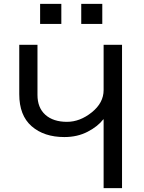

<svg xmlns="http://www.w3.org/2000/svg" viewBox="-20 -978 748 998"><path d="M188.5 -853.5V-958H298.8V-853.5ZM402.3 -853.5V-958H511.7V-853.5ZM80.1 -488.3V-745.1H174.8V-484.4Q174.8 -418 215.8 -381.3Q256.8 -344.7 328.1 -344.7Q395.5 -344.7 457 -394Q518.6 -443.4 518.6 -509.8V-745.1H614.3V0H518.6V-357.4H516.6Q489.3 -321.3 436 -293.5Q382.8 -265.6 314.5 -265.6Q209 -265.6 144.5 -321.8Q80.1 -377.9 80.1 -488.3Z"/></svg>

Font: Gothic A1 Medium
Style: Regular
Weight: 500
Designer: HanYang I&C Co.,Ltd.
Foundry: HanYang I&C Co.,Ltd.
Version: Version 2.50